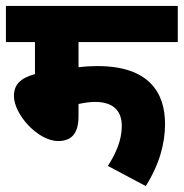

<svg xmlns="http://www.w3.org/2000/svg" viewBox="-20 -642 620 648"><path d="M245 -500H580V-622H0V-500H98V-392C48 -378 27 -356 27 -318C27 -256 108 -166 176 -166C222 -166 245 -192 245 -250V-291C264 -295 283 -298 301 -298C360 -298 391 -270 391 -217C391 -168 371 -124 344 -82L472 -14C519 -89 537 -159 537 -224C537 -327 485 -419 309 -419C290 -419 268 -418 245 -415Z"/></svg>

Font: Noto Sans SemiCondensed ExtraBold
Style: Italic
Weight: 800
Width: 4
Italic angle: -12°
Designer: Monotype Design Team
Foundry: Monotype Imaging Inc.
Version: Version 2.013